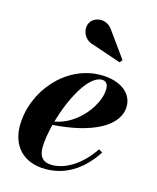

<svg xmlns="http://www.w3.org/2000/svg" viewBox="-110 -789 715 876"><g transform="rotate(15 248.0 -351.5)"><path d="M254 -594 389.5 -548 400 -561 314 -680.5C283.5 -727 228 -717 210 -689C188.5 -657 206.5 -605 254 -594ZM150.5 -81C150.5 -112 157 -151.5 167.5 -193C351.5 -205 473 -268 473 -363C473 -423 417.5 -470 323 -470C157.5 -470 25 -314.5 25 -150C25 -60 80 10 188.5 10C300 10 372.5 -58.5 419.5 -129.5L402 -140.5C352 -65 280.5 -15.5 212.5 -15.5C176 -15.5 150.5 -32.5 150.5 -81ZM333 -450.5C355 -450.5 362.5 -434 362.5 -413.5C362.5 -342.5 281.5 -228 172 -210C205 -325.5 270 -450.5 333 -450.5Z"/></g></svg>

Font: Bodoni* 11pt
Style: Bold Italic
Weight: 700
Italic angle: -13°
Version: Version 2.3